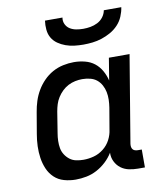

<svg xmlns="http://www.w3.org/2000/svg" viewBox="-84 -810 767 887"><g transform="rotate(-10 300.0 -366.0)"><path d="M200 8Q172 8 145.5 0.5Q119 -7 100 -25Q81 -43 70.5 -67.5Q60 -92 56 -119Q52 -146 53 -174.5Q54 -203 59 -231L76 -331Q80 -356 88 -381Q96 -406 109.5 -429Q123 -452 142 -471.5Q161 -491 184.5 -504Q208 -517 234 -522.5Q260 -528 285 -528Q311 -528 336.5 -521.5Q362 -515 381 -500Q400 -485 412.5 -463Q425 -441 431 -416L448 -520H545L477 -111Q476 -104 477 -97Q478 -90 482 -85Q486 -80 492.5 -78Q499 -76 506 -76H524V8H492Q470 8 449 3.5Q428 -1 411.5 -13.5Q395 -26 385.5 -45.5Q376 -65 377 -87Q363 -64 343 -45.5Q323 -27 299.5 -14.5Q276 -2 250.5 3Q225 8 200 8ZM251 -76Q275 -76 299.5 -82.5Q324 -89 345 -105.5Q366 -122 378 -145Q390 -168 393 -192L410 -292Q413 -311 413.5 -329.5Q414 -348 410.5 -365.5Q407 -383 398.5 -398.5Q390 -414 377 -424.5Q364 -435 346 -439.5Q328 -444 309 -444Q293 -444 276 -440.5Q259 -437 243.5 -429Q228 -421 215 -408.5Q202 -396 192.5 -381Q183 -366 178 -350Q173 -334 170 -317L154 -217Q151 -200 150.5 -182Q150 -164 153 -147.5Q156 -131 165 -117Q174 -103 187 -93Q200 -83 217 -79.5Q234 -76 251 -76ZM343 -600Q322 -600 301 -602.5Q280 -605 260.5 -612Q241 -619 224.5 -630.5Q208 -642 198 -659Q188 -676 186 -697.5Q184 -719 187 -740H269Q266 -723 273 -708.5Q280 -694 293 -686Q306 -678 322 -675Q338 -672 355 -672Q372 -672 389 -675Q406 -678 422 -686Q438 -694 449 -708.5Q460 -723 463 -740H545Q542 -719 533 -697.5Q524 -676 508 -659Q492 -642 471.5 -630.5Q451 -619 429.5 -612Q408 -605 386 -602.5Q364 -600 343 -600Z"/></g></svg>

Font: Iosevka Custom Medium
Style: Italic
Weight: 500
Italic angle: -9°
Designer: Belleve Invis
Foundry: Belleve Invis
Version: Version 27.0.1